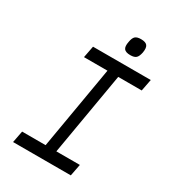

<svg xmlns="http://www.w3.org/2000/svg" viewBox="-220 -1056 1058 1175"><g transform="rotate(30 309.0 -468.5)"><path d="M416 -819Q383 -819 371.5 -834Q360 -849 367 -884Q372 -914 384.5 -925.5Q397 -937 425 -937Q458 -937 469.5 -922Q481 -907 475 -872Q469 -842 456.5 -830.5Q444 -819 416 -819ZM61 0 77 -83H243L343 -667H177L193 -750H601L585 -667H419L319 -83H485L469 0Z"/></g></svg>

Font: Hermit LightItalic
Style: Regular
Weight: 300
Italic angle: -10°
Designer: Pablo Caro
Version: Version 2.000;PS 002.000;hotconv 1.0.88;makeotf.lib2.5.64775